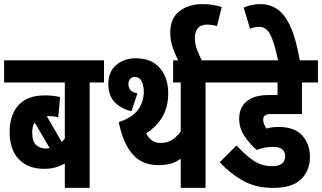

<svg xmlns="http://www.w3.org/2000/svg" viewBox="-20 -916 1570 936"><path d="M487 -514H417V0H296V-119Q252 -93 196 -93Q116 -93 71.5 -140Q27 -187 27 -273Q27 -356 70.5 -403.5Q114 -451 198 -451Q238 -451 273 -443L264 -344Q243 -350 212 -350Q210 -350 208 -350L281 -224Q289 -231 296 -241V-514H0V-622H487ZM137 -271Q137 -227 155.5 -209.5Q174 -192 204 -192Q213 -192 222 -194L149 -319Q137 -300 137 -271Z M982 -514V0H861V-142Q837 -125 811.5 -118Q786 -111 753 -111Q671 -111 625 -165.5Q579 -220 559 -321Q622 -341 651.5 -379Q681 -417 681 -469Q681 -498 670.5 -519.5Q660 -541 637 -541Q623 -541 614.5 -531Q606 -521 606 -507Q606 -468 650 -461L621 -374Q572 -385 540 -417Q508 -449 508 -507Q508 -566 546.5 -599Q585 -632 642 -632Q717 -632 758.5 -585Q800 -538 800 -461Q800 -397 773.5 -349.5Q747 -302 693 -266Q703 -244 720.5 -231.5Q738 -219 762 -219Q795 -219 818.5 -234Q842 -249 861 -275V-514H824V-622H1052V-514Z M853 -615Q836 -644 823 -681.5Q810 -719 810 -756Q810 -828 855.5 -862Q901 -896 966 -896Q995 -896 1018.5 -892Q1042 -888 1061 -882L1038 -789Q1028 -792 1015 -794Q1002 -796 990 -796Q958 -796 944 -778Q930 -760 930 -732Q930 -700 941.5 -671Q953 -642 967 -615Z M1311 -200Q1289 -200 1269 -196Q1249 -192 1231 -185Q1197 -215 1171.5 -253Q1146 -291 1146 -338Q1146 -389 1179 -419Q1195 -434 1222 -443.5Q1249 -453 1301 -453H1333V-514H1039V-622H1530V-514H1452V-360H1305Q1289 -360 1281.5 -358Q1274 -356 1269 -351Q1263 -345 1263 -333Q1263 -320 1267.5 -310Q1272 -300 1279 -289Q1294 -294 1308.5 -295.5Q1323 -297 1339 -297Q1416 -297 1453.5 -255.5Q1491 -214 1491 -150Q1491 -86 1448.5 -43Q1406 0 1311 0Q1226 0 1163 -36Q1100 -72 1051 -125L1133 -207Q1177 -159 1216.5 -132.5Q1256 -106 1306 -106Q1370 -106 1370 -154Q1370 -175 1356.5 -187.5Q1343 -200 1311 -200Z M1337 -615Q1318 -707 1298.5 -746Q1279 -785 1245 -785Q1220 -785 1199 -776L1168 -879Q1207 -896 1249 -896Q1293 -896 1329.5 -873Q1366 -850 1394.5 -789.5Q1423 -729 1443 -615Z"/></svg>

Font: Noto Sans ExtraCondensed
Style: Bold
Weight: 700
Width: 2
Designer: Monotype Design Team
Foundry: Monotype Imaging Inc.
Version: Version 2.013; ttfautohint (v1.8.4.7-5d5b)